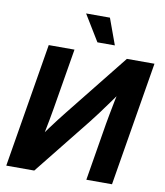

<svg xmlns="http://www.w3.org/2000/svg" viewBox="-99 -1026 953 1108"><g transform="rotate(10 377.0 -472.5)"><path d="M633.3 0H482.9L538.6 -336.9Q542.5 -358.4 549.1 -394.8Q555.7 -431.2 565.4 -478.8Q575.2 -526.4 586.9 -579.6L612.8 -563.5Q577.1 -513.2 545.9 -469.7Q514.6 -426.3 489.3 -392.1Q463.9 -357.9 444.3 -333.5L177.7 0H13.7L134.3 -727.5H285.2L225.6 -370.1Q221.7 -345.7 214.1 -305.4Q206.5 -265.1 197.8 -221.4Q189 -177.7 180.7 -142.6L167.5 -182.1Q190.4 -216.8 214.6 -250Q238.8 -283.2 260.7 -311.5Q282.7 -339.8 297.9 -358.9L592.3 -727.5H753.9ZM408.2 -792 314.9 -944.8H454.6L510.3 -792Z"/></g></svg>

Font: Inter 28pt
Style: Bold Italic
Weight: 700
Italic angle: -9.3988°
Designer: Rasmus Andersson
Foundry: rsms
Version: Version 4.001;git-66647c0bb